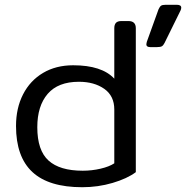

<svg xmlns="http://www.w3.org/2000/svg" viewBox="-20 -768 786 803"><path d="M592 -583Q592 -585 594 -593L643 -729Q648 -740 653.5 -744Q659 -748 673 -748H719Q738 -748 738 -736Q738 -730 735 -724L668 -588Q663 -578 657 -574.5Q651 -571 637 -571H608Q592 -571 592 -583ZM47 -241Q47 -316 76.5 -373.5Q106 -431 160 -463Q214 -495 286 -495Q406 -495 458 -439V-650Q458 -665 465 -672.5Q472 -680 488 -680H517Q548 -680 548 -650V-48Q512 -21 451 -3Q390 15 324 15Q184 15 115.5 -48.5Q47 -112 47 -241ZM458 -85V-310Q458 -367 416 -396.5Q374 -426 310 -426Q223 -426 179.5 -375.5Q136 -325 136 -236Q136 -139 183 -96.5Q230 -54 326 -54Q364 -54 400.5 -62.5Q437 -71 458 -85Z"/></svg>

Font: Mitr Light
Style: Regular
Weight: 300
Designer: Thanarat Vachiruckul
Foundry: Cadson Demak
Version: Version 1.002